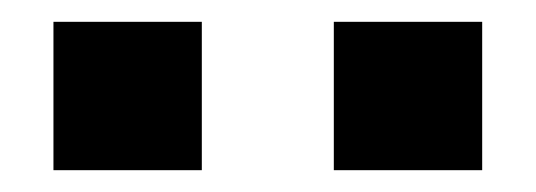

<svg xmlns="http://www.w3.org/2000/svg" viewBox="-20 -753 491 176"><path d="M286 -597V-733H422V-597ZM29 -597V-733H165V-597Z"/></svg>

Font: M PLUS 1 Thin SemiBold
Style: Regular
Weight: 600
Version: Version 1.001